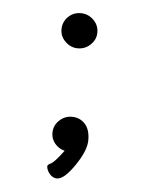

<svg xmlns="http://www.w3.org/2000/svg" viewBox="-41 -387 381 517"><g transform="rotate(5 150.0 -128.5)"><path d="M206 -305Q206 -286 191.5 -272Q177 -258 157 -258Q138 -258 123.5 -272Q109 -286 109 -305Q109 -325 123 -339Q137 -353 157 -353Q177 -353 191.5 -339Q206 -325 206 -305ZM158 -73Q179 -73 193 -58Q207 -43 207 -14Q207 14 179 55Q151 96 132 96Q120 96 111.5 85.5Q103 75 103 65Q103 62 110 58Q120 55 146 20Q130 16 119.5 3.5Q109 -9 109 -25Q109 -45 123.5 -59Q138 -73 158 -73Z"/></g></svg>

Font: Grand Hotel
Style: Regular
Weight: 400
Designer: Brian J. Bonislawsky & Jim Lyles for Astigmatic (AOETI)
Foundry: Astigmatic (AOETI)
Version: Version 001.000